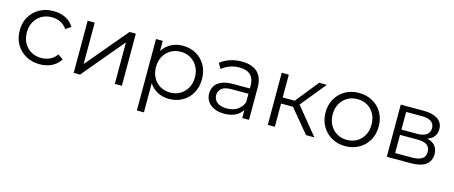

<svg xmlns="http://www.w3.org/2000/svg" viewBox="-45 -1102 4412 1867"><g transform="rotate(15 2161.5 -168.0)"><path d="M321 5Q243 5 181.5 -29.5Q120 -64 85 -124.5Q50 -185 50 -263Q50 -342 85 -402Q120 -462 181.5 -496Q243 -530 321 -530Q388 -530 442 -504Q496 -478 527 -426L474 -390Q447 -430 407 -449Q367 -468 320 -468Q264 -468 219 -442.5Q174 -417 148 -371Q122 -325 122 -263Q122 -201 148 -155Q174 -109 219 -83.5Q264 -58 320 -58Q367 -58 407 -77Q447 -96 474 -135L527 -99Q496 -48 442 -21.5Q388 5 321 5Z M664 0V-525H735V-108L1086 -525H1149V0H1078V-418L728 0Z M1517.5 -83.5Q1562 -58 1618 -58Q1674 -58 1718 -83.5Q1762 -109 1788 -155.5Q1814 -202 1814 -263Q1814 -324 1788 -370Q1762 -416 1718 -442Q1674 -468 1618 -468Q1562 -468 1517.5 -442Q1473 -416 1447.5 -370Q1422 -324 1422 -263Q1422 -202 1447.5 -155.5Q1473 -109 1517.5 -83.5ZM1352 194V-525H1420V-422Q1451 -472 1499 -499Q1554 -530 1623 -530Q1698 -530 1757.5 -496.5Q1817 -463 1851 -402.5Q1885 -342 1885 -263Q1885 -183 1851 -123Q1817 -63 1757.5 -29Q1698 5 1623 5Q1555 5 1500 -26Q1453 -53 1423 -100V194Z M2180 5Q2121 5 2077.5 -14.5Q2034 -34 2011 -68.5Q1988 -103 1988 -148Q1988 -189 2007.5 -222.5Q2027 -256 2071.5 -276.5Q2116 -297 2191 -297H2358V-329Q2358 -396 2320.5 -432Q2283 -468 2209 -468Q2158 -468 2112 -451Q2066 -434 2034 -406L2002 -459Q2042 -493 2098 -511.5Q2154 -530 2216 -530Q2318 -530 2373.5 -479.5Q2429 -429 2429 -326V0H2361V-82Q2341 -49 2305 -26Q2255 5 2180 5ZM2358 -244H2193Q2117 -244 2087.5 -217Q2058 -190 2058 -150Q2058 -105 2093 -78Q2128 -51 2191 -51Q2251 -51 2294.5 -78.5Q2338 -106 2358 -158Z M2618 0V-525H2689V-295H2810L2995 -525H3072L2865 -271L3087 0H3003L2809 -234H2689V0Z M3396 -58Q3453 -58 3497 -83.5Q3541 -109 3566.5 -155.5Q3592 -202 3592 -263Q3592 -325 3566.5 -371Q3541 -417 3497 -442.5Q3453 -468 3397 -468Q3341 -468 3297 -442.5Q3253 -417 3227 -371Q3201 -325 3201 -263Q3201 -202 3227 -155.5Q3253 -109 3297 -83.5Q3341 -58 3396 -58ZM3396 5Q3320 5 3259.5 -29.5Q3199 -64 3164 -124.5Q3129 -185 3129 -263Q3129 -342 3164 -402Q3199 -462 3259 -496Q3319 -530 3396 -530Q3474 -530 3534.5 -496Q3595 -462 3629.5 -402Q3664 -342 3664 -263Q3664 -185 3629.5 -124.5Q3595 -64 3534 -29.5Q3473 5 3396 5Z M3885 -292H4043Q4104 -292 4136.5 -315Q4169 -338 4169 -382Q4169 -426 4136.5 -448Q4104 -470 4043 -470H3885ZM3885 -56H4052Q4119 -56 4153.5 -77.5Q4188 -99 4188 -147Q4188 -195 4157 -217Q4126 -239 4059 -239H3885ZM3816 0V-525H4048Q4137 -525 4188.5 -491Q4240 -457 4240 -391Q4240 -327 4191 -292Q4173 -280 4151 -272Q4190 -263 4214 -244Q4258 -209 4258 -143Q4258 -75 4208.5 -37.5Q4159 0 4055 0Z"/></g></svg>

Font: Modern
Style: Small
Weight: 400
Designer: Julieta Ulanovsky
Foundry: Julieta Ulanovsky
Version: Version 8.000